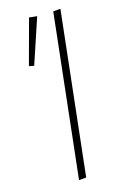

<svg xmlns="http://www.w3.org/2000/svg" viewBox="-134 -713 489 757"><g transform="rotate(-20 111.0 -335.0)"><path d="M60 0 192 -660H222L90 0ZM48 -484 28 -490 94 -670 126 -664Z"/></g></svg>

Font: Source Sans Variable
Style: Italic
Weight: 200
Italic angle: -11°
Designer: Paul D. Hunt
Foundry: Adobe Systems Incorporated
Version: Version 3.006;hotconv 1.0.111;makeotfexe 2.5.65597